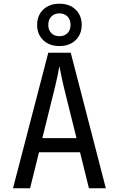

<svg xmlns="http://www.w3.org/2000/svg" viewBox="-20 -1014 640 1034"><path d="M50 0 240 -730H361L550 0H459L411 -194H190L142 0ZM208 -270H392L336 -495Q320 -559 311 -602Q302 -645 300 -658Q298 -645 289 -602Q280 -559 264 -496ZM300 -766Q246 -766 213 -797.5Q180 -829 180 -880Q180 -931 213 -962.5Q246 -994 300 -994Q354 -994 387 -962.5Q420 -931 420 -880Q420 -829 387 -797.5Q354 -766 300 -766ZM300 -819Q327 -819 343.5 -835.5Q360 -852 360 -880Q360 -908 343.5 -925Q327 -942 300 -942Q273 -942 256.5 -925Q240 -908 240 -880Q240 -852 256.5 -835.5Q273 -819 300 -819Z"/></svg>

Font: JetBrains Mono
Style: Regular
Weight: 400
Monospace: yes
Designer: Philipp Nurullin, Konstantin Bulenkov
Foundry: JetBrains
Version: Version 2.305